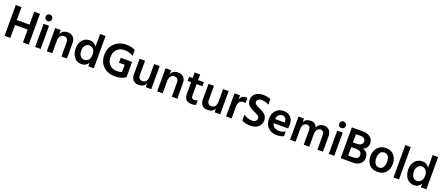

<svg xmlns="http://www.w3.org/2000/svg" viewBox="131 -2337 9109 3950"><g transform="rotate(20 4685.0 -361.5)"><path d="M600 0H473V-283H196V0H70V-674H196V-392H473V-674H600Z M800 -731Q830 -731 851 -710Q872 -689 872 -658.5Q872 -628 851 -607Q830 -586 800 -586Q770 -586 749 -607Q728 -628 728 -658.5Q728 -689 749 -710Q770 -731 800 -731ZM860 0H740V-507H860Z M1435 0H1315V-312Q1315 -362 1291 -387.5Q1267 -413 1223 -413Q1179 -413 1147 -376.5Q1115 -340 1115 -272V0H995V-507H1115V-420Q1158 -513 1271 -513Q1347 -513 1391 -467Q1435 -421 1435 -337Z M2024 0H1904V-79Q1852 7 1751 7Q1650 7 1591.5 -69Q1533 -145 1533 -259Q1533 -373 1594.5 -443.5Q1656 -514 1753.5 -514Q1851 -514 1904 -429V-707H2024ZM1777.5 -412Q1727 -412 1691.5 -369.5Q1656 -327 1656 -254.5Q1656 -182 1691 -139Q1726 -96 1779 -96Q1832 -96 1868 -137.5Q1904 -179 1904 -257Q1904 -335 1866 -373.5Q1828 -412 1777.5 -412Z M2489 8Q2329 8 2230.5 -85Q2132 -178 2132 -336Q2132 -494 2233.5 -590Q2335 -686 2490 -686Q2605 -686 2687 -643V-514Q2595 -569 2493 -569Q2391 -569 2329 -506Q2267 -443 2267 -337Q2267 -231 2327.5 -169.5Q2388 -108 2494 -108Q2546 -108 2595 -126V-285H2471V-393H2719V-69H2718L2719 -58Q2627 8 2489 8Z M3282 0H3161V-83Q3121 5 3005 5Q2928 5 2885 -39Q2842 -83 2842 -164V-507H2962V-192Q2962 -144 2985.5 -119Q3009 -94 3055.5 -94Q3102 -94 3131.5 -129Q3161 -164 3161 -235V-507H3282Z M3852 0H3732V-312Q3732 -362 3708 -387.5Q3684 -413 3640 -413Q3596 -413 3564 -376.5Q3532 -340 3532 -272V0H3412V-507H3532V-420Q3575 -513 3688 -513Q3764 -513 3808 -467Q3852 -421 3852 -337Z M4167 5Q4003 5 4003 -161V-417H3927V-507H4003V-629H4123V-507H4249V-417H4123V-159Q4123 -127 4140 -110.5Q4157 -94 4191 -94Q4225 -94 4257 -115V-12Q4222 5 4167 5Z M4791 0H4670V-83Q4630 5 4514 5Q4437 5 4394 -39Q4351 -83 4351 -164V-507H4471V-192Q4471 -144 4494.5 -119Q4518 -94 4564.5 -94Q4611 -94 4640.5 -129Q4670 -164 4670 -235V-507H4791Z M5041 0H4920L4921 -507H5041V-417Q5076 -511 5169 -511Q5190 -511 5203 -508V-392Q5180 -402 5152 -402Q5103 -402 5072 -362Q5041 -322 5041 -262Z M5263 -35V-164Q5349 -102 5451 -102Q5497 -102 5525 -124.5Q5553 -147 5553 -185Q5553 -203 5546 -217Q5539 -231 5517 -245Q5475 -273 5422 -294Q5385 -311 5362 -324.5Q5339 -338 5312 -361Q5258 -407 5258 -491Q5258 -575 5321.5 -627Q5385 -679 5485 -679Q5585 -679 5654 -646V-524Q5579 -569 5494 -569Q5447 -569 5420.5 -548Q5394 -527 5394 -494Q5394 -461 5422.5 -439.5Q5451 -418 5499.5 -396Q5548 -374 5573 -360.5Q5598 -347 5627 -323Q5686 -275 5686 -187Q5686 -99 5621.5 -45.5Q5557 8 5447.5 8Q5338 8 5263 -35Z M5884 -295H6097V-310Q6095 -359 6070.5 -388.5Q6046 -418 6001 -418Q5956 -418 5924.5 -386.5Q5893 -355 5884 -295ZM6026 5Q5905 5 5835 -67Q5765 -139 5765 -256.5Q5765 -374 5831 -443Q5897 -512 5996 -512Q6095 -512 6153 -452Q6211 -392 6211 -277Q6211 -249 6204 -205H5886Q5899 -150 5940.5 -121Q5982 -92 6053 -92Q6124 -92 6179 -132V-28Q6126 5 6026 5Z M7040 0H6919V-311Q6919 -413 6841 -413Q6802 -413 6771.5 -379Q6741 -345 6741 -272V0H6620V-311Q6620 -413 6542 -413Q6503 -413 6472 -379Q6441 -345 6441 -272V0H6321V-507H6441V-427Q6484 -513 6589.5 -513Q6695 -513 6728 -417Q6748 -463 6788 -488Q6828 -513 6879 -513Q6956 -513 6998 -466.5Q7040 -420 7040 -334Z M7229 -731Q7259 -731 7280 -710Q7301 -689 7301 -658.5Q7301 -628 7280 -607Q7259 -586 7229 -586Q7199 -586 7178 -607Q7157 -628 7157 -658.5Q7157 -689 7178 -710Q7199 -731 7229 -731ZM7289 0H7169V-507H7289Z M7658 -289H7555V-103H7663Q7784 -103 7784 -195Q7784 -289 7658 -289ZM7652 -571H7555V-390H7631Q7699 -390 7733 -417Q7767 -444 7767 -484.5Q7767 -525 7738.5 -548Q7710 -571 7652 -571ZM7702 0H7429V-674H7668Q7776 -674 7836 -623Q7896 -572 7896 -491Q7896 -436 7866 -395.5Q7836 -355 7789 -342Q7843 -329 7878 -289.5Q7913 -250 7913 -176Q7913 -102 7857 -51Q7801 0 7702 0Z M8235.5 -417Q8176 -417 8145.5 -370Q8115 -323 8115 -252.5Q8115 -182 8146 -135Q8177 -88 8235 -88Q8293 -88 8323 -134Q8353 -180 8353 -252Q8353 -324 8324 -370.5Q8295 -417 8235.5 -417ZM8236.5 -515Q8350 -515 8414 -441.5Q8478 -368 8478 -254Q8478 -140 8413.5 -66Q8349 8 8233.5 8Q8118 8 8053.5 -64Q7989 -136 7989 -250Q7989 -364 8056 -439.5Q8123 -515 8236.5 -515Z M8706 0H8586V-707H8706Z M9305 0H9185V-79Q9133 7 9032 7Q8931 7 8872.5 -69Q8814 -145 8814 -259Q8814 -373 8875.5 -443.5Q8937 -514 9034.5 -514Q9132 -514 9185 -429V-707H9305ZM9058.5 -412Q9008 -412 8972.5 -369.5Q8937 -327 8937 -254.5Q8937 -182 8972 -139Q9007 -96 9060 -96Q9113 -96 9149 -137.5Q9185 -179 9185 -257Q9185 -335 9147 -373.5Q9109 -412 9058.5 -412Z"/></g></svg>

Font: Hind Guntur SemiBold
Style: Regular
Weight: 600
Designer: Manushi Parikh, Hitesh Malaviya
Foundry: Indian Type Foundry
Version: Version 1.000;PS 1.0;hotconv 1.0.86;makeotf.lib2.5.63406; tt